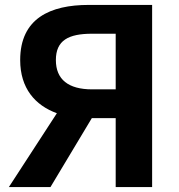

<svg xmlns="http://www.w3.org/2000/svg" viewBox="-20 -760 728 780"><path d="M16 0H185L353 -280H450V0H598V-740H340C185 -740 62 -686 62 -516C62 -401 123 -332 211 -300ZM354 -623H450V-397H354C258 -397 207 -437 207 -516C207 -596 258 -623 354 -623Z"/></svg>

Font: Noto Sans KR Bold
Style: Regular
Weight: 700
Designer: Ryoko NISHIZUKA  (kana & ideographs); Paul D. Hunt (Latin, Greek & Cyrillic); Wenlong ZHANG  (bopomofo); Sandoll Communi
Foundry: Adobe Systems Incorporated
Version: Version 1.004;PS 1.004;hotconv 1.0.82;makeotf.lib2.5.63406